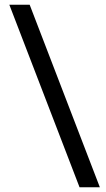

<svg xmlns="http://www.w3.org/2000/svg" viewBox="-20 -731 450 812"><path d="M19.5 -710.9H105.5L402.3 61H316.4Z"/></svg>

Font: Dirooz
Style: Regular
Weight: 400
Foundry: DejaVu fonts team - Redesigned by Saber Rastikerdar
Version: Version 0.2.1